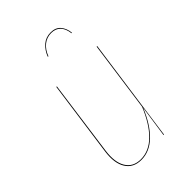

<svg xmlns="http://www.w3.org/2000/svg" viewBox="-216 -807 904 904"><g transform="rotate(-45 236.0 -354.5)"><path d="M210 -645 206.5 -646.5Q218.8 -678.2 241.7 -698Q264.6 -717.8 296.9 -717.8Q329.1 -717.8 346.4 -697.8Q363.8 -677.7 367.2 -646L363.8 -645Q359.9 -678.2 343 -696Q326.2 -713.9 296.9 -713.9Q267.6 -713.9 245.1 -696Q222.7 -678.2 210 -645ZM175.3 9.3Q122.1 9.3 97.2 -30.5Q72.3 -70.3 82 -140.1L134.3 -517.1H138.2L86.4 -140.1Q77.1 -71.8 100.8 -33.2Q124.5 5.4 175.3 5.4Q230.5 5.4 275.6 -39.6Q320.8 -84.5 354 -166L402.8 -517.1H406.7L334.5 0H331.1L354 -158.2Q321.3 -78.6 275.9 -34.7Q230.5 9.3 175.3 9.3Z"/></g></svg>

Font: Fira Sans Compressed Four
Style: Italic
Weight: 100
Width: 3
Italic angle: -8°
Designer: Carrois Corporate & Edenspiekermann AG
Foundry: Carrois Corporate GbR & Edenspiekermann AG
Version: Version 4.203;PS 004.203;hotconv 1.0.88;makeotf.lib2.5.64775